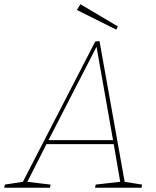

<svg xmlns="http://www.w3.org/2000/svg" viewBox="-55 -887 737 907"><path d="M535 -22 528 -29 616 -15 614 0H394L397 -15L519 -29L514 -22L481 -213L488 -206H158L168 -213L71 -22L67 -29L184 -15L181 0H-35L-32 -15L59 -29L50 -22L395 -691L415 -693ZM171 -219 167 -225H485L480 -219L400 -672H404ZM494 -747 308 -840 325 -867 502 -762Z"/></svg>

Font: Bitter Thin
Style: Italic
Weight: 100
Italic angle: -9°
Designer: Sol Matas, and Bitter project Authors
Foundry: Sol Matas
Version: Version 2.002